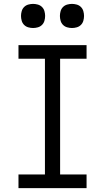

<svg xmlns="http://www.w3.org/2000/svg" viewBox="-20 -967 540 987"><path d="M75 0V-70H211V-665H75V-735H425V-665H289V-70H425V0ZM350 -823Q338 -823 325.5 -826.5Q313 -830 304 -839Q295 -848 291.5 -860.5Q288 -873 288 -885Q288 -897 291.5 -909.5Q295 -922 304 -931Q313 -940 325.5 -943.5Q338 -947 350 -947Q362 -947 374.5 -943.5Q387 -940 396 -931Q405 -922 408.5 -909.5Q412 -897 412 -885Q412 -873 408.5 -860.5Q405 -848 396 -839Q387 -830 374.5 -826.5Q362 -823 350 -823ZM150 -823Q138 -823 125.5 -826.5Q113 -830 104 -839Q95 -848 91.5 -860.5Q88 -873 88 -885Q88 -897 91.5 -909.5Q95 -922 104 -931Q113 -940 125.5 -943.5Q138 -947 150 -947Q162 -947 174.5 -943.5Q187 -940 196 -931Q205 -922 208.5 -909.5Q212 -897 212 -885Q212 -873 208.5 -860.5Q205 -848 196 -839Q187 -830 174.5 -826.5Q162 -823 150 -823Z"/></svg>

Font: HulyMono
Style: Regular
Weight: 400
Monospace: yes
Designer: Belleve Invis
Foundry: Belleve Invis
Version: Version 33.2.5; ttfautohint (v1.8.4)